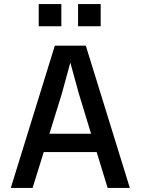

<svg xmlns="http://www.w3.org/2000/svg" viewBox="-20 -922 690 942"><path d="M137 -176V-266H524V-176ZM249 -698H401L617 0H508L367 -462L325 -615L283 -461L140 0H33ZM363 -793V-902H474V-793ZM170 -793V-902H281V-793Z"/></svg>

Font: Azeret Mono Thin
Style: Regular
Weight: 400
Version: Version 1.002